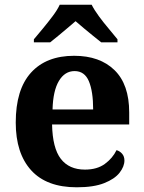

<svg xmlns="http://www.w3.org/2000/svg" viewBox="-20 -786 612 816"><path d="M306.1 10Q178 10 112.4 -62.3Q46.9 -134.6 46.9 -265.2Q46.9 -405.7 111.8 -477.3Q176.8 -548.9 295 -548.9Q404.2 -548.9 466.6 -488Q529.1 -427.2 529.1 -308.2V-256.9H201.3Q203.3 -156.6 238.5 -110.9Q273.7 -65.2 341 -65.2Q392.4 -65.2 425.5 -89.3Q458.5 -113.4 475.3 -147.9Q489.3 -143.8 499.1 -132.5Q508.8 -121.1 508.8 -104.1Q508.8 -78.3 488.1 -51.8Q467.3 -25.3 422.8 -7.7Q378.3 10 306.1 10ZM375.9 -320.8Q375.9 -397.3 357.8 -440.6Q339.6 -483.9 297 -483.9Q255.4 -483.9 230.4 -442.1Q205.4 -400.4 203.3 -320.8ZM124 -619Q140 -638 161.6 -664Q183.2 -690 203.5 -717Q223.9 -744 233.9 -766H369.5Q380.5 -744 400.3 -717Q420.1 -690 442.2 -664Q464.3 -638 479.3 -619V-606H410.2Q396.4 -617 376.3 -633.2Q356.2 -649.3 336.2 -666.1Q316.2 -682.9 301.2 -696Q286.2 -682.9 266.1 -666.1Q246.1 -649.3 226.8 -633.2Q207.5 -617 193.2 -606H124Z"/></svg>

Font: Noto Serif Lao
Style: Regular
Weight: 400
Designer: Monotype Design Team
Foundry: Monotype Imaging Inc.
Version: Version 2.003